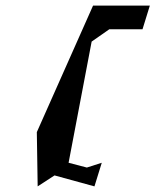

<svg xmlns="http://www.w3.org/2000/svg" viewBox="-20 -808 553 683"><path d="M111 -338 114 -145 174 -184 316 -145 342 -229 289 -212 224 -229 306 -660 369 -704H487L513 -788H311Z"/></svg>

Font: bitstorm
Style: maxcnobl
Weight: 400
Version: Version 0.2